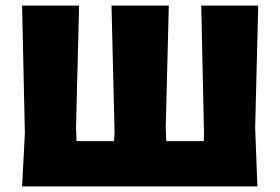

<svg xmlns="http://www.w3.org/2000/svg" viewBox="-20 -667 1002 687"><path d="M59 -647 69 -190 59 0H901L893 -210L904 -647H700L710 -190L709 -162H575L573 -210L584 -647H379L390 -190L388 -162H254L252 -210L263 -647Z"/></svg>

Font: Luna Sans Black
Style: Regular
Weight: 900
Designer: Juan Pablo del Peral
Foundry: Huerta Tipografica
Version: Version 2.001; ttfautohint (v1.5)